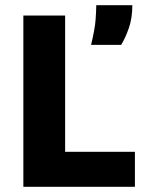

<svg xmlns="http://www.w3.org/2000/svg" viewBox="-20 -720 550 740"><path d="M70 0V-660H231V-135H500V0ZM331 -547Q346 -609 348.5 -645Q351 -681 351 -700H490Q490 -651 477 -613Q464 -575 447 -547Z"/></svg>

Font: Bricolage Grotesque 12pt ExtraBold
Style: Regular
Weight: 800
Designer: Mathieu Triay
Foundry: Atelier Triay
Version: Version 1.001; ttfautohint (v1.8.4.7-5d5b);gftools[0.9.33.de